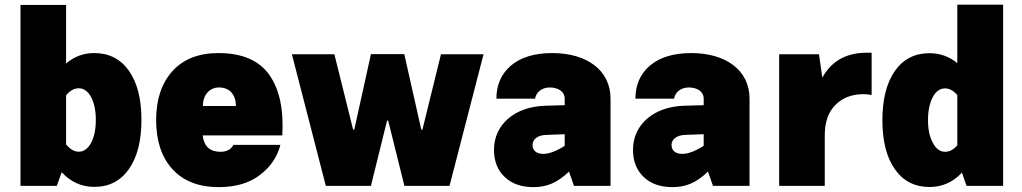

<svg xmlns="http://www.w3.org/2000/svg" viewBox="-20 -784 4310 810"><path d="M240.2 -57.6C278.3 -16.1 324.2 4.4 377.9 4.4C439.9 4.4 488.8 -20.5 523.9 -70.8C559.1 -121.1 576.7 -189.9 576.7 -278.3C576.7 -366.7 559.1 -435.5 523.9 -485.4C488.8 -535.2 439.9 -560.1 377.9 -560.1C332.5 -560.1 292.5 -545.4 258.8 -516.1V-763.2H66.4V0H219.7ZM312 -411.6C333 -411.6 350.6 -399.4 364.3 -374.5C377.4 -349.6 384.3 -317.4 384.3 -277.8C384.3 -238.3 377.4 -206.5 364.3 -181.6C351.1 -156.7 333.5 -144 312.5 -144C293.5 -144 275.4 -154.3 258.8 -174.8V-381.8C274.9 -401.9 293 -411.6 312 -411.6Z M1170.9 -212.9C1177.2 -322.3 1159.2 -407.7 1115.7 -468.8C1072.3 -529.8 1000.5 -560.1 901.4 -560.1C817.9 -560.1 753.4 -534.7 707.5 -483.9C661.6 -433.1 638.7 -364.3 638.7 -277.3C638.7 -189.9 661.6 -120.6 707.5 -70.3C753.4 -20 818.4 5.4 902.8 5.4C974.1 5.4 1032.2 -11.7 1076.7 -45.9C1121.1 -79.6 1149.9 -122.1 1163.1 -172.9H964.8C954.6 -152.8 935.1 -143.6 910.2 -143.6C865.7 -143.6 840.3 -166.5 835 -212.9ZM835.9 -336.9C835.9 -383.8 864.3 -415 903.8 -415C948.2 -415 975.1 -385.7 975.1 -336.9Z M1757.3 -237.3 1685.5 -555.7H1544.9L1474.6 -237.3H1469.7L1390.6 -555.2H1211.4L1354.5 0H1544.9L1612.8 -274.9H1617.7L1686 0H1876.5L2020 -555.2H1840.3L1762.2 -237.3Z M2555.7 -367.7C2555.7 -488.3 2455.1 -560.1 2310.1 -560.1C2235.4 -560.1 2177.2 -542.5 2136.2 -507.8C2094.7 -472.7 2074.2 -425.8 2074.2 -367.7H2237.3C2241.7 -395 2266.1 -415 2299.3 -415C2332.5 -415 2362.3 -399.4 2362.3 -367.7V-340.3L2279.3 -337.9C2151.4 -334 2064 -258.3 2064 -152.3C2064 -104 2079.1 -65.9 2108.9 -37.6C2138.7 -8.8 2179.2 5.4 2230.5 5.4C2286.6 5.4 2331.1 -12.7 2380.4 -60.1L2401.4 0H2555.7ZM2226.6 -172.4C2226.6 -196.3 2248.5 -213.4 2282.2 -214.8L2362.3 -217.8V-168.9C2326.7 -146 2296.4 -134.8 2271.5 -134.8C2243.7 -134.8 2226.6 -148.9 2226.6 -172.4Z M3142.1 -367.7C3142.1 -488.3 3041.5 -560.1 2896.5 -560.1C2821.8 -560.1 2763.7 -542.5 2722.7 -507.8C2681.2 -472.7 2660.6 -425.8 2660.6 -367.7H2823.7C2828.1 -395 2852.5 -415 2885.7 -415C2918.9 -415 2948.7 -399.4 2948.7 -367.7V-340.3L2865.7 -337.9C2737.8 -334 2650.4 -258.3 2650.4 -152.3C2650.4 -104 2665.5 -65.9 2695.3 -37.6C2725.1 -8.8 2765.6 5.4 2816.9 5.4C2873 5.4 2917.5 -12.7 2966.8 -60.1L2987.8 0H3142.1ZM2813 -172.4C2813 -196.3 2835 -213.4 2868.7 -214.8L2948.7 -217.8V-168.9C2913.1 -146 2882.8 -134.8 2857.9 -134.8C2830.1 -134.8 2813 -148.9 2813 -172.4Z M3267.1 0H3459.5V-213.4C3459.5 -269 3474.6 -312 3504.9 -341.8C3534.7 -371.6 3573.7 -386.7 3622.1 -386.7C3634.3 -386.7 3646 -385.7 3657.2 -383.3V-561.5H3635.3C3542 -561.5 3483.9 -519.5 3449.2 -456.5L3435.1 -555.2H3267.1Z M3702.6 -276.9C3702.6 -188.5 3720.2 -119.6 3755.4 -69.8C3790.5 -20 3839.4 4.9 3901.4 4.9C3954.6 4.9 4000.5 -15.1 4038.1 -55.7L4057.6 0H4211.9V-764.2H4018.6V-517.6C3984.9 -545.4 3945.8 -559.6 3901.4 -559.6C3839.4 -559.6 3790.5 -534.7 3755.4 -484.9C3720.2 -434.6 3702.6 -365.2 3702.6 -276.9ZM3895 -277.3C3895 -316.9 3901.9 -349.1 3915 -374C3928.2 -398.9 3945.8 -411.1 3966.8 -411.1C3984.9 -411.1 4002.4 -401.9 4018.6 -382.8V-170.9C4002.9 -152.8 3985.8 -143.6 3967.3 -143.6C3946.3 -143.6 3928.7 -156.2 3915.5 -181.2C3901.9 -206.1 3895 -237.8 3895 -277.3Z"/></svg>

Font: Estedad Black
Style: Regular
Weight: 900
Designer: Amin Abedi
Version: Version 7.3